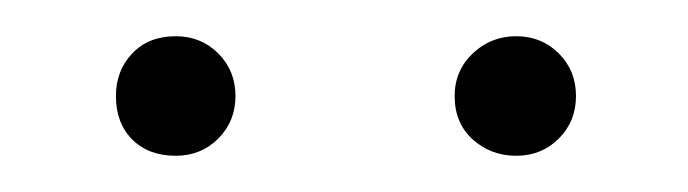

<svg xmlns="http://www.w3.org/2000/svg" viewBox="-20 -613 380 106"><path d="M77 -527Q62 -527 53 -536Q44 -545 44 -560Q44 -574 53 -583.5Q62 -593 77 -593Q91 -593 100.5 -583.5Q110 -574 110 -560Q110 -546 100.5 -536.5Q91 -527 77 -527ZM265 -527Q251 -527 241 -536Q231 -545 231 -560Q231 -574 241 -583.5Q251 -593 265 -593Q279 -593 288.5 -583.5Q298 -574 298 -560Q298 -546 288.5 -536.5Q279 -527 265 -527Z"/></svg>

Font: Ysabeau Infant ExtraLight
Style: Regular
Weight: 250
Designer: Christian Thalmann (Catharsis Fonts)
Version: Version 2.001;gftools[0.9.30]; featfreeze: ss01,ss02,lnum